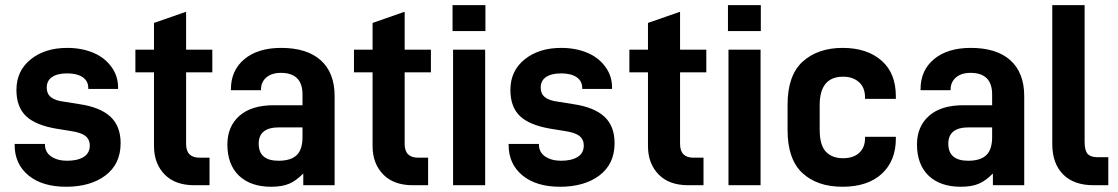

<svg xmlns="http://www.w3.org/2000/svg" viewBox="-20 -710 4286 736"><path d="M89.8 -37.1Q36.1 -81.1 36.1 -154.3V-158.2H152.3V-156.2Q152.3 -127 175.8 -110.4Q200.2 -93.8 237.3 -93.8Q277.3 -93.8 300.8 -108.4Q324.2 -123 324.2 -152.3Q324.2 -175.8 306.6 -189.5Q290 -202.1 250 -208L195.3 -216.8Q116.2 -230.5 80.1 -264.6Q43 -299.8 43 -365.2Q43 -438.5 97.7 -482.4Q152.3 -526.4 237.3 -526.4Q294.9 -526.4 339.8 -506.8Q382.8 -488.3 408.2 -452.1Q432.6 -418 432.6 -375V-369.1H318.4V-372.1Q318.4 -399.4 296.9 -414.1Q275.4 -428.7 237.3 -428.7Q199.2 -428.7 178.7 -414.1Q159.2 -400.4 159.2 -374Q159.2 -350.6 174.8 -337.9Q191.4 -324.2 224.6 -320.3L286.1 -310.5Q364.3 -298.8 403.3 -262.7Q442.4 -226.6 442.4 -161.1Q442.4 -81.1 383.8 -37.1Q326.2 5.9 233.4 5.9Q142.6 5.9 89.8 -37.1Z M693.4 -432.6V-158.2Q693.4 -105.5 745.1 -105.5H783.2V0H724.6Q652.3 0 612.3 -40Q570.3 -82 570.3 -150.4V-432.6H499V-519.5H570.3V-622.1L693.4 -665V-519.5H793.9V-432.6Z M1209 -479.5Q1262.7 -431.6 1262.7 -341.8V0H1142.6V-44.9Q1114.3 -16.6 1088.9 -5.9Q1061.5 5.9 1019.5 5.9Q940.4 5.9 895.5 -37.1Q851.6 -80.1 851.6 -156.2Q851.6 -225.6 898.4 -266.6Q944.3 -306.6 1029.3 -306.6H1139.6V-347.7Q1139.6 -430.7 1056.6 -430.7Q1021.5 -430.7 1001 -413.1Q980.5 -395.5 980.5 -367.2V-364.3H865.2V-368.2Q865.2 -440.4 917 -483.4Q968.8 -526.4 1057.6 -526.4Q1156.2 -526.4 1209 -479.5ZM1118.2 -116.2Q1139.6 -137.7 1139.6 -184.6V-221.7H1049.8Q971.7 -221.7 971.7 -159.2Q971.7 -93.8 1047.9 -93.8Q1095.7 -93.8 1118.2 -116.2Z M1531.2 -432.6V-158.2Q1531.2 -105.5 1583 -105.5H1621.1V0H1562.5Q1490.2 0 1450.2 -40Q1408.2 -82 1408.2 -150.4V-432.6H1336.9V-519.5H1408.2V-622.1L1531.2 -665V-519.5H1631.8V-432.6Z M1716.8 -519.5H1839.8V0H1716.8ZM1714.8 -690.4H1840.8V-590.8H1714.8Z M1983.4 -37.1Q1929.7 -81.1 1929.7 -154.3V-158.2H2045.9V-156.2Q2045.9 -127 2069.3 -110.4Q2093.8 -93.8 2130.9 -93.8Q2170.9 -93.8 2194.3 -108.4Q2217.8 -123 2217.8 -152.3Q2217.8 -175.8 2200.2 -189.5Q2183.6 -202.1 2143.6 -208L2088.9 -216.8Q2009.8 -230.5 1973.6 -264.6Q1936.5 -299.8 1936.5 -365.2Q1936.5 -438.5 1991.2 -482.4Q2045.9 -526.4 2130.9 -526.4Q2188.5 -526.4 2233.4 -506.8Q2276.4 -488.3 2301.8 -452.1Q2326.2 -418 2326.2 -375V-369.1H2211.9V-372.1Q2211.9 -399.4 2190.4 -414.1Q2168.9 -428.7 2130.9 -428.7Q2092.8 -428.7 2072.3 -414.1Q2052.7 -400.4 2052.7 -374Q2052.7 -350.6 2068.4 -337.9Q2085 -324.2 2118.2 -320.3L2179.7 -310.5Q2257.8 -298.8 2296.9 -262.7Q2335.9 -226.6 2335.9 -161.1Q2335.9 -81.1 2277.3 -37.1Q2219.7 5.9 2127 5.9Q2036.1 5.9 1983.4 -37.1Z M2586.9 -432.6V-158.2Q2586.9 -105.5 2638.7 -105.5H2676.8V0H2618.2Q2545.9 0 2505.9 -40Q2463.9 -82 2463.9 -150.4V-432.6H2392.6V-519.5H2463.9V-622.1L2586.9 -665V-519.5H2687.5V-432.6Z M2772.5 -519.5H2895.5V0H2772.5ZM2770.5 -690.4H2896.5V-590.8H2770.5Z M2999 -211.9V-308.6Q2999 -419.9 3055.7 -472.7Q3114.3 -526.4 3210 -526.4Q3304.7 -526.4 3360.4 -476.6Q3414.1 -428.7 3414.1 -340.8V-331.1H3295.9V-336.9Q3295.9 -374 3273.4 -394.5Q3250 -416 3211.9 -416Q3122.1 -416 3122.1 -306.6V-212.9Q3122.1 -154.3 3145.5 -128.9Q3168.9 -103.5 3211.9 -103.5Q3251 -103.5 3273.4 -124Q3295.9 -144.5 3295.9 -179.7V-185.5H3414.1V-178.7Q3414.1 -93.8 3360.4 -43.9Q3305.7 5.9 3210 5.9Q3112.3 5.9 3055.7 -46.9Q2999 -99.6 2999 -211.9Z M3852.5 -479.5Q3906.2 -431.6 3906.2 -341.8V0H3786.1V-44.9Q3757.8 -16.6 3732.4 -5.9Q3705.1 5.9 3663.1 5.9Q3584 5.9 3539.1 -37.1Q3495.1 -80.1 3495.1 -156.2Q3495.1 -225.6 3542 -266.6Q3587.9 -306.6 3672.9 -306.6H3783.2V-347.7Q3783.2 -430.7 3700.2 -430.7Q3665 -430.7 3644.5 -413.1Q3624 -395.5 3624 -367.2V-364.3H3508.8V-368.2Q3508.8 -440.4 3560.5 -483.4Q3612.3 -526.4 3701.2 -526.4Q3799.8 -526.4 3852.5 -479.5ZM3761.7 -116.2Q3783.2 -137.7 3783.2 -184.6V-221.7H3693.4Q3615.2 -221.7 3615.2 -159.2Q3615.2 -93.8 3691.4 -93.8Q3739.3 -93.8 3761.7 -116.2Z M4055.7 -41Q4013.7 -83 4013.7 -158.2V-690.4H4137.7V-166Q4137.7 -132.8 4149.4 -120.1Q4161.1 -107.4 4186.5 -107.4H4228.5V0H4171.9Q4096.7 0 4055.7 -41Z"/></svg>

Font: Altinn-DIN
Style: DIN-Bold
Weight: 700
Designer: Charles Nix
Foundry: Altinn
Version: Version 2.00